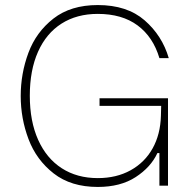

<svg xmlns="http://www.w3.org/2000/svg" viewBox="-20 -735 755 760"><path d="M62 -355Q62 -444 92.5 -526Q123 -608 191.5 -661.5Q260 -715 367 -715Q483 -715 552.5 -654.5Q622 -594 648 -505H611Q586 -589 524.5 -634.5Q463 -680 367 -680Q284 -680 223.5 -641.5Q163 -603 130.5 -530Q98 -457 98 -356Q98 -255 131 -181.5Q164 -108 224.5 -69Q285 -30 367 -30Q441 -30 497 -61Q553 -92 584 -147.5Q615 -203 617 -277L618 -316H374V-346H645V0H611V-129H603Q577 -73 517 -34Q457 5 367 5Q261 5 192.5 -48.5Q124 -102 93 -184Q62 -266 62 -355Z"/></svg>

Font: Be Vietnam Thin
Style: Regular
Weight: 100
Designer: Gabriel Lam
Foundry: TypeRant
Version: Version 4.000